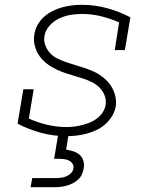

<svg xmlns="http://www.w3.org/2000/svg" viewBox="-20 -558 640 798"><path d="M257 8Q202 8 150.5 -6Q99 -20 53 -44L77 -187H120L100 -65Q136 -49 175.5 -39.5Q215 -30 256 -30Q273 -30 289 -32Q305 -34 321 -38Q337 -42 353 -48.5Q369 -55 383 -65.5Q397 -76 406.5 -90.5Q416 -105 419 -121Q422 -142 415 -160.5Q408 -179 395 -192.5Q382 -206 365 -215Q348 -224 330 -230Q312 -236 293 -241.5Q274 -247 255.5 -253Q237 -259 219.5 -267Q202 -275 186.5 -285Q171 -295 157.5 -309Q144 -323 135.5 -339.5Q127 -356 123 -375.5Q119 -395 123 -416Q126 -436 136.5 -455Q147 -474 163.5 -488.5Q180 -503 199 -512.5Q218 -522 238.5 -527.5Q259 -533 279 -535.5Q299 -538 319 -538Q374 -538 425 -524Q476 -510 522 -486L499 -350H457L475 -465Q439 -481 400 -490.5Q361 -500 320 -500Q296 -500 272.5 -496Q249 -492 226.5 -481.5Q204 -471 186.5 -452Q169 -433 165 -409Q161 -389 168 -370.5Q175 -352 187.5 -338Q200 -324 217 -315.5Q234 -307 252.5 -300.5Q271 -294 289.5 -288.5Q308 -283 326.5 -277Q345 -271 363 -263.5Q381 -256 396.5 -245.5Q412 -235 425.5 -221Q439 -207 447.5 -190.5Q456 -174 460 -154.5Q464 -135 461 -115Q457 -94 445.5 -75Q434 -56 417.5 -41.5Q401 -27 381 -17.5Q361 -8 340 -2.5Q319 3 298 5.5Q277 8 257 8ZM107 220 114 182H214Q224 182 235 180.5Q246 179 256.5 174.5Q267 170 275.5 161Q284 152 285 142Q287 131 281.5 122.5Q276 114 267 109.5Q258 105 247.5 103.5Q237 102 227 102H205L222 0H265L255 64Q270 66 285 71Q300 76 311 85.5Q322 95 326.5 110.5Q331 126 328 141Q326 154 320.5 166.5Q315 179 305 188Q295 197 283 203.5Q271 210 258 213.5Q245 217 232.5 218.5Q220 220 207 220Z"/></svg>

Font: Iosevka Slab XLtEx
Style: Italic
Weight: 200
Width: 7
Italic angle: -9°
Monospace: yes
Designer: Belleve Invis
Foundry: Belleve Invis
Version: Version 11.1.0; ttfautohint (v1.8.3)